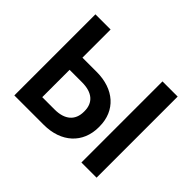

<svg xmlns="http://www.w3.org/2000/svg" viewBox="-147 -936 1172 1172"><g transform="rotate(45 439.0 -350.0)"><path d="M84 0H338C488 0 586 -90 586 -227V-233C586 -371 487 -457 338 -457H215V-700H84ZM663 0H794V-700H663ZM212 -113V-349H319C408 -349 455 -308 455 -235V-230C455 -156 407 -113 319 -113Z"/></g></svg>

Font: Fixel Display SemiBold
Style: Regular
Weight: 600
Designer: AlfaBravo + MacPaw
Foundry: Kyrylo Tkachov, Marchela Mozhyna, Serhii Makarenko, Maria Weinstein, Zakhar Kryvoshyya
Version: Version 1.211